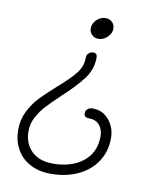

<svg xmlns="http://www.w3.org/2000/svg" viewBox="-80 -643 681 831"><g transform="rotate(10 260.0 -227.5)"><path d="M261 -525Q261 -547 278.5 -563.5Q296 -580 317 -580Q335 -580 346.5 -568.5Q358 -557 358 -540Q358 -520 340.5 -503Q323 -486 301 -486Q284 -486 272.5 -497.5Q261 -509 261 -525ZM28 -37Q28 -83 46.5 -120Q65 -157 91.5 -185Q118 -213 161 -251Q213 -296 237.5 -327Q262 -358 262 -396Q262 -409 270.5 -416.5Q279 -424 291 -424Q308 -424 308 -405Q308 -354 277.5 -312.5Q247 -271 187 -216Q147 -178 125.5 -154.5Q104 -131 88.5 -102Q73 -73 73 -41Q73 14 107 47Q141 80 200 80Q283 80 333.5 39.5Q384 -1 384 -72Q384 -101 368 -120.5Q352 -140 322 -140Q299 -140 299 -158Q299 -171 308 -178Q317 -185 331 -185Q374 -185 402 -151.5Q430 -118 430 -72Q430 -13 400 32Q370 77 317.5 101Q265 125 200 125Q145 125 106 103Q67 81 47.5 44Q28 7 28 -37Z"/></g></svg>

Font: Mali Light
Style: Italic
Weight: 300
Italic angle: -10°
Version: Version 1.000; ttfautohint (v1.6)